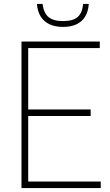

<svg xmlns="http://www.w3.org/2000/svg" viewBox="-20 -950 556 970"><path d="M88.5 0V-740H484V-707H122.5V-33H489V0ZM116 -364V-397H438V-364ZM298.5 -814Q258 -814 229.5 -827.8Q201 -841.5 185.2 -867.2Q169.5 -893 166.5 -930H195Q200.5 -885.5 224.2 -864.5Q248 -843.5 298.5 -843.5Q349.5 -843.5 372.8 -864.5Q396 -885.5 400 -930H428.5Q426 -892.5 410.5 -866.8Q395 -841 367 -827.5Q339 -814 298.5 -814Z"/></svg>

Font: Encode Sans SC SemiCondensed Thin
Style: Regular
Weight: 250
Width: 4
Designer: Multiple Designers
Foundry: Impallari Type
Version: Version 3.002